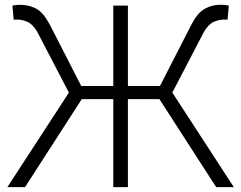

<svg xmlns="http://www.w3.org/2000/svg" viewBox="-20 -773 996 793"><path d="M10.4 0H83.3L317.7 -363.5H447.9V0H508.3V-363.5H638.5L872.9 0H945.8L691.7 -390.6L821.9 -640.6C834.4 -662.5 850 -678.1 866.7 -684.4C883.3 -690.6 897.9 -693.8 919.8 -691.7L925 -750C895.8 -755.2 863.5 -756.2 829.2 -738.5C802.1 -725 784.4 -697.9 769.8 -669.8L640.6 -417.7H508.3V-750H447.9V-417.7H315.6L186.5 -669.8C170.8 -697.9 154.2 -725 127.1 -738.5C92.7 -755.2 60.4 -755.2 31.3 -750L36.5 -691.7C58.3 -693.8 72.9 -690.6 89.6 -684.4C106.3 -678.1 121.9 -662.5 134.4 -640.6L264.6 -390.6Z"/></svg>

Font: Manrope3 Light
Style: Regular
Weight: 300
Designer: Mikhail Sharanda
Foundry: Mikhail Sharanda
Version: Version 3.000;PS 003.000;hotconv 1.0.88;makeotf.lib2.5.64775